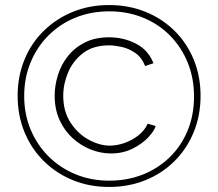

<svg xmlns="http://www.w3.org/2000/svg" viewBox="-20 -735 866 762"><path d="M413 7Q335 7 269 -20Q203 -47 153.5 -96Q104 -145 77 -211Q50 -277 50 -355Q50 -432 77 -498Q104 -564 153.5 -612.5Q203 -661 269 -688Q335 -715 413 -715Q491 -715 557.5 -688Q624 -661 673 -612.5Q722 -564 749 -498Q776 -432 776 -355Q776 -277 749 -211Q722 -145 673 -96Q624 -47 557.5 -20Q491 7 413 7ZM414 -18Q485 -18 546 -42Q607 -66 653 -110.5Q699 -155 724.5 -216.5Q750 -278 750 -352Q750 -425 725 -486.5Q700 -548 654.5 -594Q609 -640 547.5 -665Q486 -690 414 -690Q341 -690 279.5 -665Q218 -640 172.5 -594.5Q127 -549 101.5 -487.5Q76 -426 76 -354Q76 -282 101.5 -221Q127 -160 172.5 -114.5Q218 -69 279.5 -43.5Q341 -18 414 -18ZM420 -126Q380 -126 340.5 -141.5Q301 -157 268.5 -186.5Q236 -216 216.5 -258.5Q197 -301 197 -355Q197 -395 209.5 -436Q222 -477 248.5 -511Q275 -545 316 -566Q357 -587 413 -587Q471 -587 520 -561.5Q569 -536 589 -484L556 -473Q542 -508 516 -525.5Q490 -543 462 -549Q434 -555 413 -555Q350 -555 310 -524.5Q270 -494 250.5 -448Q231 -402 231 -355Q231 -292 260.5 -247.5Q290 -203 333 -180Q376 -157 416 -157Q444 -157 474 -167.5Q504 -178 529 -197.5Q554 -217 566 -244L598 -235Q592 -215 568 -189.5Q544 -164 506 -145Q468 -126 420 -126Z"/></svg>

Font: Raleway ExtraLight
Style: Regular
Weight: 200
Designer: Matt McInerney, Pablo Impallari, Rodrigo Fuenzalida
Foundry: Matt McInerney, Pablo Impallari, Rodrigo Fuenzalida
Version: Version 4.026